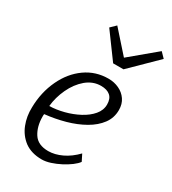

<svg xmlns="http://www.w3.org/2000/svg" viewBox="-204 -949 949 1062"><g transform="rotate(30 270.5 -417.5)"><path d="M234 8Q168 8 124 -24Q81.5 -56.5 61.8 -107Q42 -157.5 44 -215Q45.5 -311.5 84 -393Q121.5 -472.5 186 -518.2Q250.5 -564 332 -564Q368.5 -564 399.5 -549.5Q430.5 -535 449.2 -507.8Q468 -480.5 468 -442Q468 -392 439 -353Q410 -314 360.5 -285.8Q311 -257.5 249 -240.2Q187 -223 121 -216Q120.5 -214 120.2 -209.8Q120 -205.5 120 -200Q120 -137 148 -93.5Q176 -50 242 -50Q283.5 -50 328 -71Q372.5 -92 412 -133L433 -91Q422 -75.5 399 -58.2Q376 -41 347 -26Q318 -11 288.5 -1.5Q259 8 234 8ZM123 -269Q166.5 -270 214 -282.2Q261.5 -294.5 303 -316.5Q344.5 -338.5 370.2 -368.8Q396 -399 396 -436Q396 -473 375.2 -491Q354.5 -509 316 -509Q265.5 -509 223 -474Q180.5 -438 154.5 -382Q128.5 -326 123 -269ZM311 -650 193 -811 226 -843 347 -707 510 -843 541 -811 377 -650Z"/></g></svg>

Font: Merriweather Sans Light
Style: Italic
Weight: 300
Italic angle: -7.5°
Designer: Eben Sorkin
Foundry: Eben Sorkin
Version: Version 2.001; ttfautohint (v1.8.3)